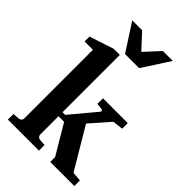

<svg xmlns="http://www.w3.org/2000/svg" viewBox="-273 -1037 1138 1138"><g transform="rotate(45 296.0 -468.5)"><path d="M380.9 0V-41L271 -226.1H224.1V-73.2Q224.1 -64 230.2 -57.4Q236.3 -50.8 246.1 -49.8L286.1 -46.9V0H25.9V-46.9L67.9 -49.8Q77.1 -50.8 83.5 -57.4Q89.8 -64 89.8 -73.2V-648.9H20V-689.9L172.9 -740.2H224.1V-259.8H246.1L379.9 -419.9Q384.8 -425.3 382.6 -430.7Q380.4 -436 373 -437L335 -440.9V-487.8H543V-440.9L477.1 -433.1L370.1 -311L523.9 -51.8L583 -46.9V0ZM360.4 -765.6H242.2L131.3 -937H214.4L301.3 -842.8L388.2 -937H471.2Z"/></g></svg>

Font: Charis SIL
Style: Bold
Weight: 700
Foundry: SIL International
Version: Version 4.112